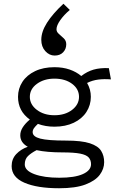

<svg xmlns="http://www.w3.org/2000/svg" viewBox="-20 -831 640 1023"><path d="M270 -156Q222 -156 182 -171Q168 -158 161 -148Q154 -138 154 -127Q154 -103 194.5 -92.5Q235 -82 331 -82Q415 -82 459 -67.5Q503 -53 519 -27Q535 -1 535 33Q535 69 511.5 100.5Q488 132 435.5 152Q383 172 295 172Q178 172 110 142.5Q42 113 42 54Q42 16 66.5 -10Q91 -36 128 -49Q88 -71 88 -110Q88 -132 101.5 -153Q115 -174 139 -194Q76 -239 76 -315Q76 -359 99.5 -395Q123 -431 167 -452Q211 -473 270 -473Q315 -473 351 -460.5Q387 -448 413 -426Q444 -450 478.5 -460Q513 -470 560 -468L571 -408Q535 -411 503.5 -407Q472 -403 444 -389Q464 -355 464 -315Q464 -271 440.5 -234.5Q417 -198 373 -177Q329 -156 270 -156ZM270 -217Q327 -217 364 -245.5Q401 -274 401 -315Q401 -357 364 -384.5Q327 -412 270 -412Q215 -412 177 -384.5Q139 -357 139 -315Q139 -274 176.5 -245.5Q214 -217 270 -217ZM112 45Q112 78 163.5 97Q215 116 296 116Q378 116 421.5 96.5Q465 77 465 44Q465 22 452.5 8Q440 -6 407 -12.5Q374 -19 313 -19Q272 -19 237 -22Q202 -25 175 -31Q146 -16 129 0.5Q112 17 112 45ZM318 -811 352 -778Q321 -752 301 -723.5Q281 -695 281 -675Q281 -661 294 -650Q307 -639 320 -626.5Q333 -614 333 -595Q333 -570 316.5 -552.5Q300 -535 271 -535Q243 -535 221.5 -558.5Q200 -582 200 -619Q200 -662 230.5 -710Q261 -758 318 -811Z"/></svg>

Font: Inconsolata Expanded
Style: Regular
Weight: 400
Width: 7
Monospace: yes
Designer: Raph Levien, Cyreal, Brenton Simpson
Foundry: Raph Levien, Cyreal, Google
Version: Version 3.000; ttfautohint (v1.8.2.53-6de2)